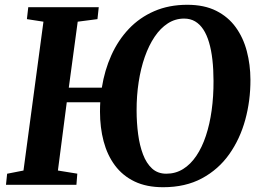

<svg xmlns="http://www.w3.org/2000/svg" viewBox="-20 -773 1095 803"><path d="M662.2 10Q592.6 10 542.8 -14Q492.9 -38 460.8 -81.1Q428.7 -124.2 413.4 -181.9Q398.2 -239.5 398.2 -306.4Q398.2 -319.8 398.5 -328.8Q398.8 -337.7 399.3 -345.2H259.2L222.2 -59.8L303.3 -46.7L299.6 0H5L9.8 -46.4L78.2 -59.8L161.7 -682.3L92.5 -693L98.2 -743H393L387.6 -693L305 -682.3L267.7 -406.4H405.9Q417.4 -479.2 445.7 -542Q474 -604.9 518.9 -652.3Q563.8 -699.7 625.1 -726.3Q686.5 -753 763.4 -753Q834.2 -753 884.3 -727.8Q934.4 -702.6 965.9 -659Q997.4 -615.5 1012.2 -559.2Q1027.1 -502.8 1027.4 -440Q1027.8 -352.6 1005.7 -271.9Q983.6 -191.3 938.6 -127.8Q893.6 -64.3 824.7 -27.2Q755.8 10 662.2 10ZM675.4 -46.5Q714.4 -46.5 745.8 -66.1Q777.2 -85.6 801 -121Q824.9 -156.3 841 -204.8Q857.2 -253.3 865.2 -311.5Q873.3 -369.8 873 -434.7Q872.9 -483 868.3 -523.4Q863.7 -563.8 854.3 -595.6Q844.9 -627.5 830.4 -649.7Q815.8 -671.9 795.9 -683.6Q776 -695.3 749.9 -695.3Q713.1 -695.3 682 -675.3Q651 -655.3 626.8 -619.4Q602.6 -583.5 585.6 -535.2Q568.6 -486.8 559.9 -429.6Q551.1 -372.5 551.3 -310.5Q551.4 -259.3 557.7 -212Q563.9 -164.7 578.1 -127.3Q592.2 -90 616 -68.2Q639.9 -46.5 675.4 -46.5Z"/></svg>

Font: Merriweather Light
Style: Italic
Weight: 300
Italic angle: -7.8°
Designer: Eben Sorkin
Foundry: Eben Sorkin
Version: Version 2.101